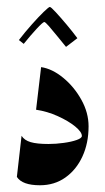

<svg xmlns="http://www.w3.org/2000/svg" viewBox="-20 -534 308 561"><path d="M100.1 -337.9Q132.8 -333 164.8 -306.6Q196.8 -280.3 217.8 -242.4Q238.8 -204.6 238.8 -165Q238.8 -115.7 220.9 -76.9Q203.1 -38.1 171.1 -15.4Q139.2 7.3 96.7 7.3Q44.9 7.3 29.3 -17.1L43 -137.2Q51.3 -124 69.6 -118.7Q87.9 -113.3 121.6 -113.3Q143.6 -113.3 166.3 -116.5Q189 -119.6 204.1 -125Q219.2 -130.4 219.2 -136.7Q219.2 -148.4 199.5 -164.6Q179.7 -180.7 148.9 -194.6Q118.2 -208.5 85.4 -213.4ZM206.1 -422.4 172.9 -397Q160.2 -412.6 146.5 -429.4Q132.8 -446.3 122.6 -458Q112.3 -469.7 109.4 -469.7Q105.5 -469.7 86.9 -449.7Q68.4 -429.7 49.3 -405.8L35.2 -417Q53.2 -440.4 73 -462.6Q92.8 -484.9 107.7 -499.3Q122.6 -513.7 125.5 -513.7Q128.9 -513.7 142.8 -498.5Q156.7 -483.4 174.6 -462.2Q192.4 -440.9 206.1 -422.4Z"/></svg>

Font: Lateef
Style: Bold
Weight: 700
Designer: SIL International
Foundry: SIL International
Version: Version 4.200